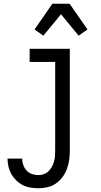

<svg xmlns="http://www.w3.org/2000/svg" viewBox="-20 -780 540 1023"><path d="M185 223Q164 223 142.5 219.5Q121 216 102 206.5Q83 197 67 181.5Q51 166 40.5 147.5Q30 129 25 107.5Q20 86 20 65H98Q98 83 104 99.5Q110 116 122 129Q134 142 151 147.5Q168 153 185 153Q200 153 214.5 147.5Q229 142 239.5 131.5Q250 121 257 107.5Q264 94 268 79.5Q272 65 273 50Q274 35 274 20V-450H138V-520H352V20Q352 45 349 69.5Q346 94 337.5 117.5Q329 141 314.5 161.5Q300 182 279.5 196.5Q259 211 234.5 217Q210 223 185 223ZM211 -590 164 -623 259 -760H351L446 -623L399 -590L305 -704Z"/></svg>

Font: Iosevka Custom
Style: Regular
Weight: 400
Monospace: yes
Designer: Belleve Invis
Foundry: Belleve Invis
Version: Version 32.5.0; ttfautohint (v1.8.4)